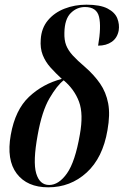

<svg xmlns="http://www.w3.org/2000/svg" viewBox="-20 -790 528 820"><path d="M186 10Q96 10 51.5 -48.5Q7 -107 26 -214Q45 -321 104 -376.5Q163 -432 244 -453Q217 -478 195.5 -502Q174 -526 162.5 -555Q151 -584 154 -622Q157 -670 184.5 -703Q212 -736 255.5 -753Q299 -770 349 -770Q408 -770 439.5 -753.5Q471 -737 481 -711.5Q491 -686 487 -660Q481 -628 457.5 -611.5Q434 -595 399 -595Q413 -676 403 -718Q393 -760 343 -760Q308 -760 282 -734Q256 -708 255 -650Q254 -619 262.5 -597Q271 -575 290.5 -553.5Q310 -532 343 -504Q382 -470 407.5 -433Q433 -396 442 -348.5Q451 -301 439 -234Q419 -116 350 -53Q281 10 186 10ZM190 0Q231 0 266 -49.5Q301 -99 321 -215Q337 -303 317.5 -355.5Q298 -408 252 -447Q224 -426 191.5 -370.5Q159 -315 141 -214Q120 -100 134.5 -50Q149 0 190 0Z"/></svg>

Font: Noto Serif Display ExtraCondensed SemiBold
Style: Italic
Weight: 600
Width: 2
Italic angle: -12°
Designer: Monotype Design Team
Foundry: Monotype Imaging Inc.
Version: Version 2.009